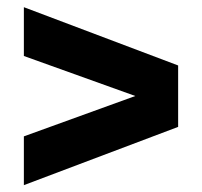

<svg xmlns="http://www.w3.org/2000/svg" viewBox="-20 -654 576 547"><path d="M48 -126.5V-265.5L365.5 -380.5L48 -494.5V-633.5L487.5 -467.5V-292.5Z"/></svg>

Font: Encode Sans SemiCondensed SemiCondensed ExtraBold
Style: Regular
Weight: 800
Width: 4
Designer: Multiple Designers
Foundry: Impallari Type
Version: Version 3.000; ttfautohint (v1.8.3) -l 8 -r 50 -G 200 -x 14 